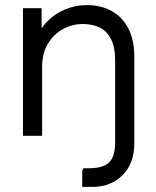

<svg xmlns="http://www.w3.org/2000/svg" viewBox="-20 -532 611 752"><path d="M302 200V138L307 127H328Q384 127 407.5 104Q431 81 431 24V-292Q431 -349 414 -380.5Q397 -412 368.5 -425Q340 -438 304 -438Q263 -438 226.5 -418Q190 -398 167.5 -360.5Q145 -323 145 -270V0H70V-500H143V-355L121 -374Q134 -416 164 -447Q194 -478 234.5 -495Q275 -512 321 -512Q375 -512 417 -489Q459 -466 482.5 -421Q506 -376 506 -309V30Q506 108 460 154Q414 200 343 200Z"/></svg>

Font: Fustat
Style: Regular
Weight: 400
Designer: Mohamed Gaber, Khaled Hosny, Laura Garcia Mut
Foundry: Kief Type Foundry, Alif Type Foundry, Hard Type Foundry
Version: Version 1.007